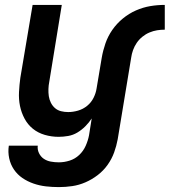

<svg xmlns="http://www.w3.org/2000/svg" viewBox="-20 -550 692 783"><path d="M220 213Q193 213 167 210Q141 207 116.5 198.5Q92 190 71.5 176Q51 162 37 141.5Q23 121 17.5 95.5Q12 70 16 44H134Q132 60 139 74.5Q146 89 158.5 97.5Q171 106 187 109Q203 112 220 112Q242 112 264 105Q286 98 303 82Q320 66 329.5 44.5Q339 23 343 2L354 -67Q343 -50 328 -35Q313 -20 295.5 -9.5Q278 1 258 4.5Q238 8 219 8Q190 8 162.5 0Q135 -8 114 -25Q93 -42 80 -66.5Q67 -91 61.5 -118Q56 -145 57.5 -174.5Q59 -204 63 -233L113 -530H232L181 -217Q178 -202 177.5 -187Q177 -172 179 -158Q181 -144 187.5 -131Q194 -118 204.5 -109Q215 -100 229 -96.5Q243 -93 258 -93Q278 -93 298.5 -99Q319 -105 335.5 -118.5Q352 -132 361.5 -151Q371 -170 374 -190L395 -315Q400 -344 410 -373Q420 -402 438 -428Q456 -454 481 -474.5Q506 -495 534.5 -507.5Q563 -520 592.5 -525Q622 -530 652 -530V-429Q636 -429 620.5 -426.5Q605 -424 589.5 -417.5Q574 -411 560.5 -400Q547 -389 537.5 -375Q528 -361 522.5 -345.5Q517 -330 515 -315L460 18Q455 45 445.5 71.5Q436 98 419 122Q402 146 378.5 164Q355 182 328.5 193.5Q302 205 274.5 209Q247 213 220 213Z"/></svg>

Font: Iosevka Curly Extended
Style: Bold Italic
Weight: 700
Width: 7
Italic angle: -9°
Monospace: yes
Designer: Belleve Invis
Foundry: Belleve Invis
Version: Version 11.1.0; ttfautohint (v1.8.3)